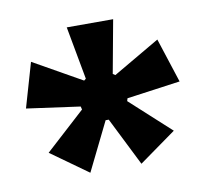

<svg xmlns="http://www.w3.org/2000/svg" viewBox="-52 -766 520 485"><g transform="rotate(-10 207.5 -524.0)"><path d="M143 -338 48 -406 150 -499 148 -507 11 -526 44 -640 168 -570 173 -574 148 -710H267L242 -574L248 -570L368 -640L405 -526L268 -507L266 -500L369 -406L274 -338L212 -462H204Z"/></g></svg>

Font: Bricolage Grotesque 96pt ExtraBold SemiBold
Style: Regular
Weight: 600
Version: Version 1.001;gftools[0.9.33.dev8+g029e19f]